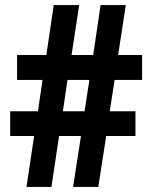

<svg xmlns="http://www.w3.org/2000/svg" viewBox="-20 -734 595 754"><path d="M430 -420H538V-518H444L474 -714H375L346 -518H261L291 -714H191L162 -518H47V-420H147L129 -297H20V-200H114L84 0H182L212 -200H298L267 0H366L397 -200H512V-297H411ZM227 -297 245 -420H331L312 -297Z"/></svg>

Font: Noto Sans Hebrew Condensed
Style: Bold
Weight: 700
Width: 3
Designer: Monotype Design Team
Foundry: Monotype Imaging Inc.
Version: Version 2.004